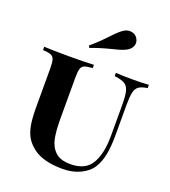

<svg xmlns="http://www.w3.org/2000/svg" viewBox="-155 -973 976 1100"><g transform="rotate(20 333.0 -423.0)"><path d="M654 -588Q619 -583 602 -571Q585 -559 579 -533Q573 -507 573 -456V-271Q573 -202 563.5 -153.5Q554 -105 532 -69Q508 -31 460.5 -8.5Q413 14 353 14Q240 14 177 -30Q142 -56 124 -86Q106 -116 98.5 -158.5Q91 -201 91 -268V-502Q91 -540 85.5 -557Q80 -574 64.5 -580Q49 -586 16 -588V-608Q66 -605 168 -605Q265 -605 319 -608V-588Q285 -586 270 -580Q255 -574 249.5 -557Q244 -540 244 -502V-251Q244 -179 253.5 -132Q263 -85 294 -56Q325 -27 386 -27Q477 -27 513.5 -88.5Q550 -150 550 -260V-444Q550 -502 543 -530Q536 -558 516 -570.5Q496 -583 453 -588V-608Q492 -605 561 -605Q621 -605 654 -608ZM447 -860Q463 -860 476.5 -852.5Q490 -845 497 -830Q503 -820 503 -807Q503 -792 494 -778.5Q485 -765 469 -756Q454 -748 434 -741.5Q414 -735 391 -730Q384 -728 346.5 -718Q309 -708 261 -690L254 -702Q303 -743 353 -797Q375 -820 388 -831.5Q401 -843 416 -852Q430 -860 447 -860Z"/></g></svg>

Font: Playfair Display SC
Style: Bold
Weight: 700
Designer: Claus Eggers Sørensen
Foundry: Claus Eggers Sørensen
Version: Version 1.200; ttfautohint (v1.6)